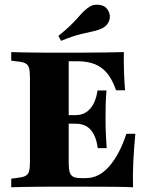

<svg xmlns="http://www.w3.org/2000/svg" viewBox="-20 -791 635 811"><path d="M176.6 -2.4Q152.4 -2.4 125 -2Q97.6 -1.6 71.8 -1.2Q46 -0.8 27.4 0V-36.3L52.4 -39.5Q75 -41.9 86.7 -47.6Q98.4 -53.2 102.4 -66.5Q106.5 -79.8 106.5 -105.6V-465.3Q106.5 -491.1 102.4 -504.4Q98.4 -517.7 86.7 -523.8Q75 -529.8 52.4 -531.5L27.4 -534.7V-571Q46 -570.2 71.8 -569.8Q97.6 -569.4 125 -569Q152.4 -568.5 176.6 -568.5H188.7H312.9Q380.6 -568.5 426.2 -569.4Q471.8 -570.2 503.2 -571Q502.4 -534.7 503.6 -494Q504.8 -453.2 508.1 -409.7H470.2Q455.6 -452.4 434.3 -479.4Q412.9 -506.5 381.9 -519.4Q350.8 -532.3 307.3 -532.3H270.2V-102.4Q270.2 -77.4 274.6 -63.3Q279 -49.2 290.3 -44Q301.6 -38.7 321.8 -38.7H343.5Q371 -38.7 396 -51.6Q421 -64.5 442.3 -89.5Q463.7 -114.5 481.9 -148.8Q500 -183.1 513.7 -225.8H551.6Q546 -165.3 543.1 -108.9Q540.3 -52.4 541.9 0Q510.5 -1.6 464.9 -2Q419.4 -2.4 350.8 -2.4H188.7ZM232.3 -268.5V-304.8H386.3V-268.5ZM392.7 -165.3Q388.7 -199.2 376.6 -222.6Q364.5 -246 345.6 -257.3Q326.6 -268.5 300 -268.5V-304.8Q337.1 -304.8 360.9 -331.9Q384.7 -358.9 391.9 -408.9H429.8Q426.6 -369.4 426.2 -343.1Q425.8 -316.9 425.8 -287.1Q425.8 -267.7 426.2 -250Q426.6 -232.3 427.8 -212.1Q429 -191.9 430.6 -165.3ZM237.9 -618.5 226.6 -639.5Q258.1 -664.5 277.8 -683.9Q297.6 -703.2 310.5 -718.1Q323.4 -733.1 335.1 -744.4Q346.8 -755.6 361.3 -764.5Q379.8 -774.2 404 -769.8Q428.2 -765.3 438.7 -742.7Q448.4 -724.2 441.1 -703.6Q433.9 -683.1 413.7 -672.6Q394.4 -662.9 372.2 -658.5Q350 -654 319 -646.4Q287.9 -638.7 237.9 -618.5Z"/></svg>

Font: Playfair 9pt Black
Style: Regular
Weight: 900
Designer: Claus Eggers Sørensen
Foundry: Claus Eggers Sørensen
Version: Version 2.203